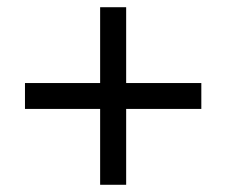

<svg xmlns="http://www.w3.org/2000/svg" viewBox="-20 -597 624 529"><path d="M327.6 -296.9V-87.9H255.9V-296.9H48.8V-368.2H255.9V-577.1H327.6V-368.2H534.7V-296.9Z"/></svg>

Font: Arimo Nerd Font
Style: Regular
Weight: 400
Designer: Steve Matteson
Foundry: Monotype Imaging Inc.
Version: Version 1.33;Nerd Fonts 3.2.1